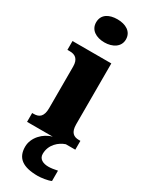

<svg xmlns="http://www.w3.org/2000/svg" viewBox="-257 -823 868 1110"><g transform="rotate(30 176.5 -267.5)"><path d="M168 -621C222 -621 268 -648 268 -698C268 -751 222 -775 168 -775C112 -775 69 -751 69 -698C69 -648 112 -621 168 -621ZM11 0H183C126 14 73 68 73 130C73 206 121 240 221 240C241 240 287 234 307 224V155C284 160 264 163 247 163C210 163 182 148 182 115C182 52 230 13 270 0H333V-59H323C288 -59 264 -75 264 -130V-536H5V-477H22C56 -477 82 -461 82 -410V-133C82 -76 58 -59 22 -59H11Z"/></g></svg>

Font: Noto Serif Tamil SemiCondensed Black
Style: Regular
Weight: 900
Width: 4
Designer: Indian Type Foundry, Tom Grace, and the Monotype Design Team
Foundry: Monotype Imaging Inc.
Version: Version 2.004